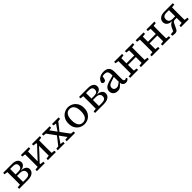

<svg xmlns="http://www.w3.org/2000/svg" viewBox="557 -2303 4120 4120"><g transform="rotate(-45 2617.0 -242.5)"><path d="M207 -215Q207 -178 207 -132.5Q207 -87 208 -47H292Q414 -47 414 -135Q414 -181 383.5 -205Q353 -229 288 -229H207ZM43 0V-44L118 -53Q118 -91 118.5 -135Q119 -179 119 -215V-271Q119 -307 118.5 -351Q118 -395 118 -433L43 -442V-486H313Q396 -486 439.5 -454Q483 -422 483 -369Q483 -321 448 -291Q413 -261 345 -253V-252Q425 -248 465 -217Q505 -186 505 -133Q505 -98 484 -67.5Q463 -37 419.5 -18.5Q376 0 306 0ZM296 -439H208Q207 -399 207 -353.5Q207 -308 207 -273H287Q344 -273 370 -294.5Q396 -316 396 -358Q396 -439 296 -439Z M916 -442V-486H1156V-442L1081 -433Q1081 -394 1080.5 -350.5Q1080 -307 1080 -271V-215Q1080 -179 1080.5 -135.5Q1081 -92 1081 -53L1156 -44V0H916V-44L995 -54L996 -351L876 -219L740 -76V-54L821 -44V0H581V-44L656 -53Q656 -91 656.5 -135Q657 -179 657 -215V-271Q657 -307 656.5 -351Q656 -395 656 -433L581 -442V-486H821V-442L743 -432L741 -136L862 -268L997 -410V-432Z M1526 -441V-486H1725V-441L1662 -432L1518 -252L1666 -53L1739 -44V0H1487V-44L1563 -53L1452 -206L1392 -115L1348 -53L1423 -44V0H1214V-44L1281 -52L1428 -239L1287 -432L1218 -441V-486H1455V-441L1387 -432L1494 -285L1555 -377L1594 -431Z M2018 13Q1957 13 1902.5 -16Q1848 -45 1814 -101.5Q1780 -158 1780 -241Q1780 -324 1814 -381.5Q1848 -439 1902.5 -469Q1957 -499 2018 -499Q2079 -499 2133.5 -469.5Q2188 -440 2222.5 -383Q2257 -326 2257 -243Q2257 -160 2223 -103Q2189 -46 2134.5 -16.5Q2080 13 2018 13ZM2018 -37Q2085 -37 2122 -88.5Q2159 -140 2159 -241Q2159 -343 2122 -395.5Q2085 -448 2018 -448Q1951 -448 1914.5 -395.5Q1878 -343 1878 -242Q1878 -140 1914.5 -88.5Q1951 -37 2018 -37Z M2510 -215Q2510 -178 2510 -132.5Q2510 -87 2511 -47H2595Q2717 -47 2717 -135Q2717 -181 2686.5 -205Q2656 -229 2591 -229H2510ZM2346 0V-44L2421 -53Q2421 -91 2421.5 -135Q2422 -179 2422 -215V-271Q2422 -307 2421.5 -351Q2421 -395 2421 -433L2346 -442V-486H2616Q2699 -486 2742.5 -454Q2786 -422 2786 -369Q2786 -321 2751 -291Q2716 -261 2648 -253V-252Q2728 -248 2768 -217Q2808 -186 2808 -133Q2808 -98 2787 -67.5Q2766 -37 2722.5 -18.5Q2679 0 2609 0ZM2599 -439H2511Q2510 -399 2510 -353.5Q2510 -308 2510 -273H2590Q2647 -273 2673 -294.5Q2699 -316 2699 -358Q2699 -439 2599 -439Z M3276 11Q3237 11 3211.5 -12Q3186 -35 3181 -78H3177Q3142 -37 3109.5 -11.5Q3077 14 3024 14Q2968 14 2927.5 -18.5Q2887 -51 2887 -115Q2887 -165 2921.5 -202.5Q2956 -240 3051 -267Q3083 -275 3115 -284.5Q3147 -294 3178 -302V-327Q3178 -398 3153.5 -423.5Q3129 -449 3077 -449Q3047 -449 3018 -442L3004 -379Q2994 -325 2950 -325Q2927 -325 2914.5 -337Q2902 -349 2900 -367Q2914 -427 2967.5 -463Q3021 -499 3102 -499Q3180 -499 3223 -459.5Q3266 -420 3266 -325V-106Q3266 -75 3276.5 -61.5Q3287 -48 3306 -48Q3319 -48 3328.5 -53Q3338 -58 3346 -65L3363 -35Q3331 11 3276 11ZM2978 -131Q2978 -93 3001 -73.5Q3024 -54 3061 -54Q3090 -54 3114 -68.5Q3138 -83 3178 -114V-262L3076 -229Q3034 -216 3013 -200Q2992 -184 2985 -166.5Q2978 -149 2978 -131Z M3737 -442V-486H3978V-442L3903 -433Q3903 -394 3902.5 -350.5Q3902 -307 3902 -271V-215Q3902 -179 3902.5 -135.5Q3903 -92 3903 -53L3978 -44V0H3737V-44L3812 -53Q3813 -93 3813 -139.5Q3813 -186 3813 -229H3575Q3575 -183 3575.5 -137Q3576 -91 3576 -53L3651 -44V0H3411V-44L3486 -53Q3486 -91 3486.5 -135Q3487 -179 3487 -215V-271Q3487 -307 3486.5 -351Q3486 -395 3486 -433L3411 -442V-486H3651V-442L3576 -433Q3576 -396 3575.5 -354.5Q3575 -313 3575 -277H3813Q3813 -315 3813 -356Q3813 -397 3812 -433Z M4390 -442V-486H4631V-442L4556 -433Q4556 -394 4555.5 -350.5Q4555 -307 4555 -271V-215Q4555 -179 4555.5 -135.5Q4556 -92 4556 -53L4631 -44V0H4390V-44L4465 -53Q4466 -93 4466 -139.5Q4466 -186 4466 -229H4228Q4228 -183 4228.5 -137Q4229 -91 4229 -53L4304 -44V0H4064V-44L4139 -53Q4139 -91 4139.5 -135Q4140 -179 4140 -215V-271Q4140 -307 4139.5 -351Q4139 -395 4139 -433L4064 -442V-486H4304V-442L4229 -433Q4229 -396 4228.5 -354.5Q4228 -313 4228 -277H4466Q4466 -315 4466 -356Q4466 -397 4465 -433Z M4941 -486H5191V-442L5116 -433Q5116 -395 5115.5 -351Q5115 -307 5115 -271V-215Q5115 -179 5115.5 -135.5Q5116 -92 5116 -53L5191 -44V0H4951V-44L5026 -53Q5027 -91 5027 -134Q5027 -177 5027 -205H4975Q4941 -205 4927.5 -190Q4914 -175 4897 -139L4850 -42Q4837 -15 4819 -2.5Q4801 10 4761 10Q4739 10 4720 6.5Q4701 3 4689 0V-44L4770 -53L4805 -130Q4825 -173 4851.5 -195Q4878 -217 4914 -223Q4830 -226 4790.5 -260Q4751 -294 4751 -348Q4751 -408 4798 -447Q4845 -486 4941 -486ZM4956 -251H5027V-262Q5027 -305 5027 -352Q5027 -399 5026 -439H4949Q4840 -439 4840 -348Q4840 -296 4869 -273.5Q4898 -251 4956 -251Z"/></g></svg>

Font: Source Serif 4 SmText
Style: Regular
Weight: 400
Designer: Frank Grießhammer
Foundry: Adobe
Version: Version 4.005;hotconv 1.1.0;makeotfexe 2.6.0